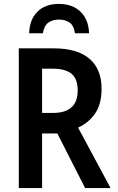

<svg xmlns="http://www.w3.org/2000/svg" viewBox="-20 -961 603 981"><path d="M76 0V-714H254Q375 -714 437 -661Q499 -608 499 -507Q499 -430 466.5 -382Q434 -334 379 -309L545 0H415L273 -279H195V0ZM251 -384Q377 -384 377 -499Q377 -558 345.5 -584Q314 -610 250 -610H195V-384ZM280 -941Q351 -941 392 -900.5Q433 -860 435 -791H363Q357 -832 334.5 -846.5Q312 -861 281 -861Q251 -861 228.5 -846.5Q206 -832 199 -791H129Q131 -861 171 -901Q211 -941 280 -941Z"/></svg>

Font: Noto Sans Mono SemiCondensed SemiBold
Style: Regular
Weight: 600
Width: 4
Designer: Monotype Design Team
Foundry: Monotype Imaging Inc.
Version: Version 2.014; ttfautohint (v1.8.4.7-5d5b)